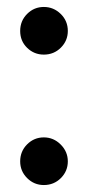

<svg xmlns="http://www.w3.org/2000/svg" viewBox="-20 -536 252 552"><path d="M106 -4Q78 -4 58 -24Q38 -44 38 -72Q38 -101 58 -121Q78 -141 106 -141Q134 -141 154.5 -120.5Q175 -100 175 -72Q175 -44 155 -24Q135 -4 106 -4ZM175 -447Q175 -419 155 -399Q135 -379 106 -379Q78 -379 58 -398.5Q38 -418 38 -447Q38 -476 58 -496Q78 -516 106 -516Q134 -516 154.5 -496Q175 -476 175 -447Z"/></svg>

Font: Nacelle
Style: Regular
Weight: 400
Designer: Sora Sagano
Foundry: Sora Sagano
Version: Version 1.000;FEAKit 1.0